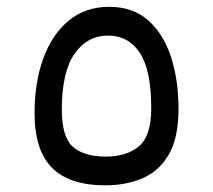

<svg xmlns="http://www.w3.org/2000/svg" viewBox="-20 -542 626 564"><path d="M289.6 2.4Q183.6 2.4 132.6 -49.3Q81.5 -101.1 81.5 -209.5Q81.5 -299.8 107.2 -370.4Q132.8 -440.9 181.9 -481.4Q231 -522 300.8 -522Q370.1 -522 415.3 -482.2Q460.4 -442.4 482.4 -374.5Q504.4 -306.6 504.4 -222.7Q504.4 -137.7 476.1 -88.6Q447.8 -39.6 399.2 -18.6Q350.6 2.4 289.6 2.4ZM290.5 -82Q352.1 -82 388.2 -112.3Q424.3 -142.6 424.3 -224.1Q424.3 -336.4 390.6 -387Q356.9 -437.5 297.4 -437.5Q236.3 -437.5 199 -384Q161.6 -330.6 161.6 -220.2Q161.6 -139.2 194.3 -110.6Q227.1 -82 290.5 -82Z"/></svg>

Font: Cascadia Mono SemiLight
Style: Regular
Weight: 350
Monospace: yes
Designer: Aaron Bell
Foundry: Saja Typeworks
Version: Version 2404.023; ttfautohint (v1.8.4)